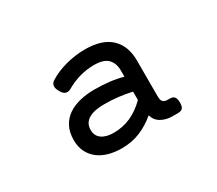

<svg xmlns="http://www.w3.org/2000/svg" viewBox="-78 -743 756 669"><g transform="rotate(-30 300.0 -408.5)"><path d="M480.5 -293.9Q493.2 -293.9 498.8 -286.9Q504.4 -279.8 504.4 -264.2Q504.4 -248.5 498.8 -242.2Q493.2 -235.8 480.5 -235.8H456.5Q433.1 -235.8 413.6 -246.6Q394 -257.3 387.7 -280.3Q358.4 -255.4 324.5 -241.2Q290.5 -227.1 250 -227.1Q221.7 -227.1 197.5 -233.9Q173.3 -240.7 155.8 -254.4Q138.2 -268.1 128.2 -288.3Q118.2 -308.6 118.2 -335.4Q118.2 -366.7 129.9 -389.2Q141.6 -411.6 162.1 -425.5Q182.6 -439.5 209.7 -446Q236.8 -452.6 267.6 -452.6Q298.3 -452.6 326.7 -449.5Q355 -446.3 381.8 -439V-463.9Q381.8 -493.2 365.2 -510.3Q348.6 -527.3 309.6 -527.3Q251 -527.3 196.3 -495.6Q187 -490.2 177.5 -492.7Q168 -495.1 160.2 -508.8Q150.9 -524.4 152.6 -534.7Q154.3 -544.9 163.6 -550.8Q193.8 -569.8 232.7 -580.1Q271.5 -590.3 309.6 -590.3Q378.4 -590.3 413.1 -557.6Q447.8 -524.9 447.8 -465.8V-320.8Q447.8 -305.7 453.9 -299.8Q460 -293.9 472.2 -293.9ZM381.8 -378.9Q356 -384.8 329.1 -387.9Q302.2 -391.1 272.9 -391.1Q253.9 -391.1 238.3 -388.2Q222.7 -385.3 211.2 -378.9Q199.7 -372.6 193.4 -362.3Q187 -352.1 187 -336.9Q187 -313 204.6 -300.5Q222.2 -288.1 252 -288.1Q290 -288.1 322 -302.7Q354 -317.4 381.8 -345.2Z"/></g></svg>

Font: Courier Prime
Style: Regular
Weight: 400
Designer: Alan Dague-Greene
Foundry: Quote-Unquote Apps
Version: Version 1.203